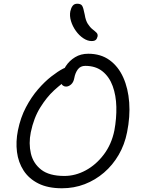

<svg xmlns="http://www.w3.org/2000/svg" viewBox="-20 -999 756 1029"><path d="M312 10Q237 10 186 -15.5Q135 -41 106.5 -85Q78 -129 71 -184.5Q64 -240 76 -300Q90 -369 119 -424Q148 -479 184 -520.5Q220 -562 255.5 -589.5Q291 -617 318 -631Q323 -633 327 -635Q330 -640 333 -645Q352 -674 382.5 -692.5Q413 -711 453 -711Q520 -711 567 -677Q614 -643 640.5 -584Q667 -525 672.5 -449.5Q678 -374 661 -290Q648 -224 616 -169Q584 -114 537.5 -74Q491 -34 434 -12Q377 10 312 10ZM310 -549Q291 -534 269 -514Q230 -478 195.5 -422.5Q161 -367 145 -290Q133 -230 145.5 -176.5Q158 -123 201 -89.5Q244 -56 325 -56Q384 -56 439.5 -86Q495 -116 536.5 -171Q578 -226 593 -300Q605 -365 603.5 -426.5Q602 -488 584 -537.5Q566 -587 529.5 -616.5Q493 -646 437 -646Q411 -646 397 -627Q383 -608 378 -580Q374 -558 361 -546.5Q348 -535 334 -535Q325 -535 318 -540Q313 -543 310 -549ZM471 -779Q449 -779 426.5 -794Q404 -809 386.5 -833.5Q369 -858 360.5 -886Q352 -914 357 -939Q361 -957 369.5 -968Q378 -979 394 -979Q413 -979 420 -968.5Q427 -958 434 -921Q439 -889 451 -870.5Q463 -852 476 -842Q489 -832 497 -824Q505 -816 503 -804Q500 -791 493 -785Q486 -779 471 -779Z"/></svg>

Font: Shantell Sans Light Light
Style: Italic
Weight: 300
Italic angle: -11°
Version: Version 1.008;[ac192a2d6]